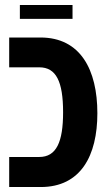

<svg xmlns="http://www.w3.org/2000/svg" viewBox="-20 -753 445 773"><path d="M60 -677H272V-733H60ZM17 0H144C305 0 372 -126 372 -297C372 -472 304 -602 143 -602H17V-482H138C206 -482 234 -425 234 -301C234 -181 207 -121 138 -121H17Z"/></svg>

Font: Noto Sans Hebrew ExtraCondensed
Style: Bold
Weight: 700
Width: 2
Designer: Monotype Design Team
Foundry: Monotype Imaging Inc.
Version: Version 2.004